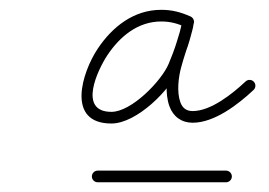

<svg xmlns="http://www.w3.org/2000/svg" viewBox="-20 -534 554 395"><path d="M181 -159C181 -159 181 -159 181 -159C269 -159 357 -159 445 -159C451.6 -159 457 -164.4 457 -171C457 -177.6 451.6 -183 445 -183C445 -183 445 -183 445 -183C357 -183 269 -183 181 -183C174.4 -183 169 -177.6 169 -171C169 -164.4 174.4 -159 181 -159ZM372 -500.1C372 -500.1 372 -500.1 372 -500.1C351.7 -509 334.3 -513.8 311.6 -513.8C255.1 -513.8 210.8 -478.7 180.7 -433.3C149.1 -385.7 114.9 -279.9 209.2 -279.9C261.2 -279.9 330.7 -349.3 349 -393.3C361.9 -424.1 372.4 -453.4 378.5 -486.1C379.9 -493.7 374.4 -498.5 368.4 -499.4C362.3 -500.4 355.7 -497.5 354.8 -489.8C354.1 -484.7 353.2 -479.9 351.7 -475C351.7 -475 351.6 -474.8 351.6 -474.6C351.5 -474.5 351.5 -474.3 351.5 -474.3C350.5 -469.9 349.1 -465.7 347.8 -461.4C347.8 -461.4 347.8 -461.4 347.8 -461.3C347.8 -461.3 347.8 -461.3 347.8 -461.3C342.1 -441.7 334.9 -422.3 329.8 -402.5C329.8 -402.5 329.8 -402.6 329.8 -402.6C329.8 -402.7 329.8 -402.7 329.8 -402.7C322.5 -376.3 319.1 -341.3 328.6 -315.3C336.4 -293.9 353.5 -281.5 376.4 -281.5C421.3 -281.5 470.2 -319.4 501.6 -348.9C506.5 -353.4 506.7 -361 502.2 -365.9C497.6 -370.7 490 -370.9 485.2 -366.4C458.8 -341.6 414.2 -305.5 376.4 -305.5C363.5 -305.5 355.5 -311.6 351.1 -323.5C343.4 -344.6 347 -374.9 352.9 -396.3C352.9 -396.3 353 -396.3 353 -396.4C353 -396.4 353 -396.5 353 -396.5C358.1 -416 365.2 -435.2 370.8 -454.6C370.8 -454.6 370.8 -454.5 370.8 -454.5C370.8 -454.5 370.8 -454.4 370.8 -454.4C372.2 -459.2 373.7 -463.9 374.9 -468.8C374.9 -468.8 374.8 -468.6 374.8 -468.4C374.7 -468.2 374.7 -468 374.7 -468C376.6 -474.3 377.8 -480.4 378.6 -486.8C379.5 -494.5 374.3 -499.3 368.5 -500.2C362.7 -501.1 356.3 -498.1 354.9 -490.5C349.1 -459.5 339.1 -431.8 326.9 -402.5C312.3 -367.7 250.7 -303.9 209.2 -303.9C139.3 -303.9 181.5 -391.1 200.7 -420.1C226.2 -458.6 263.4 -489.8 311.6 -489.8C331 -489.8 345.1 -485.6 362.4 -478.1C368.4 -475.5 375.5 -478.2 378.2 -484.3C380.8 -490.4 378 -497.4 372 -500.1Z"/></svg>

Font: FRB American Cursive Guidelines Light
Style: Italic
Weight: 300
Italic angle: -25°
Version: Version 2.0;Modular Font Editor K font №1